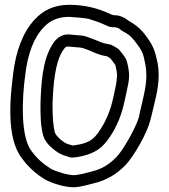

<svg xmlns="http://www.w3.org/2000/svg" viewBox="-20 -733 703 797"><path d="M438 -548C416 -552 404 -555 384 -564L363 -572C346 -578 336 -584 314 -586L288 -588C279 -589 271 -590 263 -590C224 -590 204 -560 195 -544C156 -480 151 -387 148 -301C148 -254 148 -210 160 -168C170 -138 194 -120 209 -108C225 -96 237 -90 258 -84C268 -80 272 -79 282 -79H284C334 -84 383 -100 413 -135C426 -149 438 -166 454 -194C486 -253 494 -298 507 -359C511 -377 516 -399 516 -420C516 -440 510 -467 506 -480C502 -495 482 -517 477 -524C472 -530 464 -535 457 -539L447 -544C444 -546 441 -548 438 -548ZM425 -499C430 -496 434 -494 439 -490C442 -486 455 -469 459 -463C461 -454 466 -431 466 -421C465 -404 463 -385 459 -369C446 -306 438 -269 410 -218C377 -161 360 -138 282 -129C256 -136 252 -138 240 -147C226 -157 212 -172 208 -182C200 -212 198 -255 198 -301C201 -385 209 -471 238 -518C247 -533 252 -540 262 -540C268 -539 276 -539 284 -538L309 -536C325 -534 325 -533 345 -526L364 -518C384 -509 401 -503 425 -499ZM512 -648C495 -662 474 -670 454 -670H451C446 -671 440 -674 433 -677C387 -698 333 -713 268 -713C204 -713 159 -690 124 -652C73 -597 46 -518 35 -430C21 -322 6 -159 71 -76C96 -41 129 -11 167 12C195 27 251 47 295 44C321 41 347 34 369 28C424 15 467 -12 503 -50C537 -87 589 -177 604 -233C610 -257 614 -275 618 -291C630 -342 647 -402 634 -472C625 -516 618 -540 591 -577C568 -610 546 -629 512 -648ZM479 -611C482 -608 484 -607 485 -606L496 -600C520 -587 531 -575 551 -547C575 -514 575 -506 584 -462C594 -405 581 -355 569 -302C565 -287 561 -267 556 -245C544 -203 491 -110 466 -84C436 -52 404 -31 357 -20C336 -14 310 -8 291 -6C265 -4 210 -22 192 -32C160 -52 133 -75 111 -106C66 -163 70 -315 85 -424C95 -507 119 -575 160 -618C185 -646 218 -663 267 -663C295 -661 326 -659 347 -655C371 -648 393 -640 413 -631C424 -626 435 -620 448 -620H454C464 -620 472 -617 479 -611Z"/></svg>

Font: Blanket
Style: BdOutline
Weight: 700
Foundry: Cannot Into Space Fonts
Version: Version 0.9